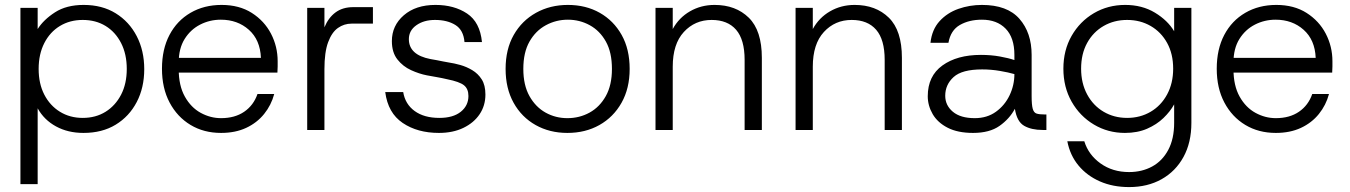

<svg xmlns="http://www.w3.org/2000/svg" viewBox="-20 -528 5484 780"><path d="M63 220V-496H133V-410Q157 -448 203.5 -478Q250 -508 320 -508Q395 -508 450 -474Q505 -440 535.5 -381Q566 -322 566 -247Q566 -172 535.5 -113.5Q505 -55 450 -21.5Q395 12 319 12Q256 12 207.5 -14.5Q159 -41 133 -88V220ZM316 -49Q369 -49 409 -74Q449 -99 472 -143.5Q495 -188 495 -248Q495 -308 472 -353Q449 -398 409 -422.5Q369 -447 316 -447Q264 -447 223.5 -422.5Q183 -398 160 -353Q137 -308 137 -248Q137 -188 160 -143.5Q183 -99 223.5 -74Q264 -49 316 -49Z M878 12Q808 12 754 -20.5Q700 -53 669 -111.5Q638 -170 638 -249Q638 -328 668.5 -386Q699 -444 754 -476Q809 -508 880 -508Q952 -508 1003 -475.5Q1054 -443 1081 -391Q1108 -339 1108 -279Q1108 -269 1108 -258Q1108 -247 1107 -233H692V-293H1040Q1037 -366 991 -407Q945 -448 877 -448Q832 -448 793 -428Q754 -408 730 -369.5Q706 -331 706 -274V-247Q706 -180 731 -135.5Q756 -91 795.5 -69.5Q835 -48 878 -48Q934 -48 972 -74Q1010 -100 1026 -146H1094Q1082 -101 1053 -65Q1024 -29 980 -8.5Q936 12 878 12Z M1228 0V-496H1298V-417Q1314 -456 1343 -477.5Q1372 -499 1415 -499H1495V-432H1408Q1378 -432 1353 -414.5Q1328 -397 1313 -356.5Q1298 -316 1298 -247V0Z M1763 12Q1676 12 1616 -28.5Q1556 -69 1545 -154H1618Q1626 -105 1664.5 -77Q1703 -49 1765 -49Q1821 -49 1852 -74Q1883 -99 1883 -138Q1883 -167 1865 -181.5Q1847 -196 1797 -206Q1776 -211 1755.5 -214.5Q1735 -218 1714 -222Q1683 -228 1650 -243Q1617 -258 1594.5 -286.5Q1572 -315 1572 -361Q1572 -424 1620.5 -466Q1669 -508 1749 -508Q1825 -508 1877.5 -473Q1930 -438 1938 -357H1867Q1863 -406 1830 -426.5Q1797 -447 1747 -447Q1702 -447 1671.5 -425.5Q1641 -404 1641 -369Q1641 -305 1729 -288Q1742 -286 1754.5 -283.5Q1767 -281 1779.5 -278.5Q1792 -276 1804 -274Q1825 -271 1850 -264Q1875 -257 1898.5 -243Q1922 -229 1937 -205.5Q1952 -182 1952 -144Q1952 -99 1928.5 -64Q1905 -29 1862.5 -8.5Q1820 12 1763 12Z M2285 12Q2213 12 2156 -20Q2099 -52 2066.5 -110.5Q2034 -169 2034 -248Q2034 -328 2067 -386Q2100 -444 2157.5 -476Q2215 -508 2287 -508Q2360 -508 2416.5 -476Q2473 -444 2505.5 -386Q2538 -328 2538 -248Q2538 -169 2505 -110.5Q2472 -52 2415 -20Q2358 12 2285 12ZM2285 -48Q2334 -48 2375 -70.5Q2416 -93 2441 -137.5Q2466 -182 2466 -248Q2466 -315 2441.5 -359Q2417 -403 2376 -425.5Q2335 -448 2287 -448Q2239 -448 2197.5 -425.5Q2156 -403 2131 -359Q2106 -315 2106 -248Q2106 -182 2131 -137.5Q2156 -93 2196.5 -70.5Q2237 -48 2285 -48Z M2643 0V-496H2713V-410Q2738 -456 2783 -482Q2828 -508 2883 -508Q2969 -508 3022 -456Q3075 -404 3075 -293V0H3005V-285Q3005 -367 2970.5 -407Q2936 -447 2871 -447Q2803 -447 2758 -398Q2713 -349 2713 -257V0Z M3212 0V-496H3282V-410Q3307 -456 3352 -482Q3397 -508 3452 -508Q3538 -508 3591 -456Q3644 -404 3644 -293V0H3574V-285Q3574 -367 3539.5 -407Q3505 -447 3440 -447Q3372 -447 3327 -398Q3282 -349 3282 -257V0Z M3933 12Q3871 12 3830 -9Q3789 -30 3769 -64.5Q3749 -99 3749 -137Q3749 -219 3808.5 -262Q3868 -305 3965 -305Q4006 -305 4042 -298.5Q4078 -292 4101 -284V-305Q4101 -375 4065.5 -411.5Q4030 -448 3969 -448Q3917 -448 3879.5 -426.5Q3842 -405 3833 -354H3760Q3766 -408 3797 -442Q3828 -476 3873.5 -492Q3919 -508 3969 -508Q4072 -508 4121.5 -451.5Q4171 -395 4171 -305V-138Q4171 -102 4175.5 -86Q4180 -70 4191.5 -66.5Q4203 -63 4223 -63H4231V0H4216Q4170 0 4140.5 -17Q4111 -34 4103 -86Q4081 -45 4040.5 -16.5Q4000 12 3933 12ZM3940 -48Q3990 -48 4026 -74Q4062 -100 4081.5 -141Q4101 -182 4101 -227Q4077 -234 4041.5 -240Q4006 -246 3970 -246Q3888 -246 3854 -215Q3820 -184 3820 -139Q3820 -100 3851 -74Q3882 -48 3940 -48Z M4567 232Q4501 232 4448.5 209Q4396 186 4361.5 144.5Q4327 103 4316 46H4385Q4402 101 4451 136Q4500 171 4567 171Q4619 171 4660.5 148.5Q4702 126 4726 81Q4750 36 4750 -29V-104Q4734 -75 4706.5 -48.5Q4679 -22 4640 -5Q4601 12 4550 12Q4481 12 4424 -22Q4367 -56 4333.5 -115Q4300 -174 4300 -249Q4300 -324 4333.5 -382.5Q4367 -441 4424 -474.5Q4481 -508 4551 -508Q4620 -508 4672 -476.5Q4724 -445 4750 -401V-496H4820V-29Q4820 51 4788 109.5Q4756 168 4699 200Q4642 232 4567 232ZM4559 -49Q4612 -49 4654.5 -74Q4697 -99 4721.5 -144.5Q4746 -190 4746 -249Q4746 -309 4721.5 -353.5Q4697 -398 4654.5 -422.5Q4612 -447 4559 -447Q4506 -447 4463.5 -422.5Q4421 -398 4396.5 -353.5Q4372 -309 4372 -249Q4372 -190 4396.5 -144.5Q4421 -99 4463.5 -74Q4506 -49 4559 -49Z M5163 12Q5093 12 5039 -20.5Q4985 -53 4954 -111.5Q4923 -170 4923 -249Q4923 -328 4953.5 -386Q4984 -444 5039 -476Q5094 -508 5165 -508Q5237 -508 5288 -475.5Q5339 -443 5366 -391Q5393 -339 5393 -279Q5393 -269 5393 -258Q5393 -247 5392 -233H4977V-293H5325Q5322 -366 5276 -407Q5230 -448 5162 -448Q5117 -448 5078 -428Q5039 -408 5015 -369.5Q4991 -331 4991 -274V-247Q4991 -180 5016 -135.5Q5041 -91 5080.5 -69.5Q5120 -48 5163 -48Q5219 -48 5257 -74Q5295 -100 5311 -146H5379Q5367 -101 5338 -65Q5309 -29 5265 -8.5Q5221 12 5163 12Z"/></svg>

Font: Host Grotesk Light Light
Style: Regular
Weight: 300
Version: Version 1.003